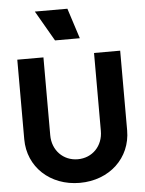

<svg xmlns="http://www.w3.org/2000/svg" viewBox="-65 -1070 854 1134"><g transform="rotate(-5 362.0 -503.5)"><path d="M436 -839 378 -1019H185L289 -839ZM362 12C538 12 667 -109 667 -273V-745H512V-283C512 -194 449 -128 362 -128C276 -128 212 -194 212 -283V-745H57V-273C57 -109 186 12 362 12Z"/></g></svg>

Font: Plus Jakarta Sans ExtraBold
Style: Regular
Weight: 800
Designer: Gumpita Rahayu
Foundry: Tokotype
Version: Version 2.071;gftools[0.9.30]